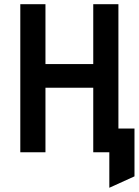

<svg xmlns="http://www.w3.org/2000/svg" viewBox="-20 -720 656 908"><path d="M497 168V0H446V-112H616V114ZM76 0V-700H195V-417H421V-700H540V0H421V-305H195V0Z"/></svg>

Font: Overpass Mono Light
Style: Regular
Weight: 300
Monospace: yes
Designer: Delve Withrington, Dave Bailey
Foundry: Delve Fonts LLC
Version: Version 4.000